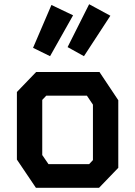

<svg xmlns="http://www.w3.org/2000/svg" viewBox="-20 -889 640 909"><path d="M151 -548 60 -453.5V-133.5L150 0H449L540 -94.5V-414.5L451 -548ZM180 -155V-416L199 -436H391.5L420 -393.5V-131L402 -112H209.5ZM136.5 -662.5 217 -623 326 -816.5 223.5 -865.5ZM300 -666 377.5 -623 502.5 -814.5 402 -869Z"/></svg>

Font: Kode
Style: Regular
Weight: 400
Monospace: yes
Designer: Isa Ozler
Foundry: Kadena LLC
Version: Version 1.000;gftools[0.9.28]